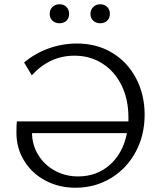

<svg xmlns="http://www.w3.org/2000/svg" viewBox="-20 -871 755 900"><path d="M57 -249Q57 -284 59 -302H582V-321Q582 -405 550 -470.5Q518 -536 460.5 -573Q403 -610 329 -610Q213 -610 129 -518L93 -578Q144 -621 208 -644Q272 -667 341 -667Q434 -667 506 -623.5Q578 -580 618 -503.5Q658 -427 658 -333Q658 -236 615.5 -158Q573 -80 499 -35.5Q425 9 334 9Q256 9 193 -24.5Q130 -58 93.5 -117Q57 -176 57 -249ZM213 -806Q213 -826 226 -838.5Q239 -851 259 -851Q279 -851 291.5 -838.5Q304 -826 304 -806Q304 -786 291.5 -774Q279 -762 259 -762Q239 -762 226 -774Q213 -786 213 -806ZM404 -806Q404 -825 417 -838Q430 -851 450 -851Q470 -851 482.5 -838.5Q495 -826 495 -806Q495 -786 482.5 -774Q470 -762 450 -762Q430 -762 417 -774Q404 -786 404 -806ZM346 -44Q434 -44 495.5 -99Q557 -154 575 -247H130Q131 -190 160 -143.5Q189 -97 238 -70.5Q287 -44 346 -44Z"/></svg>

Font: LXGW Bright GB
Style: Regular
Weight: 400
Designer: Christian Thalmann (Catharsis Fonts)
Foundry: LXGW / Christian Thalmann (Catharsis Fonts) / Fontworks Inc.
Version: Version 5.510